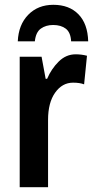

<svg xmlns="http://www.w3.org/2000/svg" viewBox="-20 -779 392 799"><path d="M295 -553Q319 -553 342 -547L330 -428Q312 -435 284 -435Q239 -435 209.5 -393.5Q180 -352 180 -280V0H62V-543H153L170 -451H176Q194 -493 224.5 -523Q255 -553 295 -553ZM202 -759Q268 -759 306.5 -719.5Q345 -680 347 -607H276Q274 -644 254 -659.5Q234 -675 201 -675Q171 -675 150 -660Q129 -645 125 -607H54Q57 -676 97.5 -717.5Q138 -759 202 -759Z"/></svg>

Font: Avrile Sans Condensed SemiBold
Style: Regular
Weight: 600
Width: 3
Designer: Monotype Design Team
Foundry: Monotype Imaging Inc.
Version: Version 2.001;September 10, 2019;FontCreator 11.5.0.2425 64-